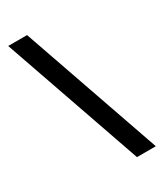

<svg xmlns="http://www.w3.org/2000/svg" viewBox="-200 -856 821 961"><g transform="rotate(-30 210.5 -375.0)"><path d="M125 -777 405 27H296L16 -777Z"/></g></svg>

Font: Bounded
Style: Regular
Weight: 400
Designer: Vlad Churkin
Version: Version 1.0